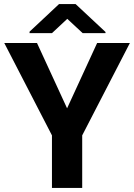

<svg xmlns="http://www.w3.org/2000/svg" viewBox="-20 -922 659 942"><path d="M161.6 -710.9 309.1 -390.6 456.5 -710.9H617.2L383.3 -257.8V0H234.9V-257.8L1 -710.9ZM351.1 -901.9 497.6 -765.1V-759.3H385.7L310.1 -829.6L234.9 -759.3H125V-766.6L269.5 -901.9Z"/></svg>

Font: RobotoDEMO
Style: Regular
Weight: 400
Designer: Christian Robertson
Foundry: Google
Version: Version 2.136